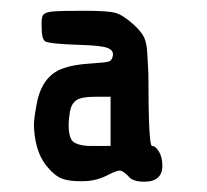

<svg xmlns="http://www.w3.org/2000/svg" viewBox="-20 -784 390 362"><path d="M259.8 -644.5Q259.8 -508.8 266.6 -508.8Q273.4 -508.8 279.8 -498Q286.1 -487.3 286.1 -471.7Q286.1 -441.4 252 -441.4Q229.5 -441.4 221.7 -452.1Q211.9 -461.9 206.5 -462.4Q201.2 -462.9 185.5 -455.1Q162.1 -442.4 136.7 -442.4Q132.8 -442.4 129.9 -442.4Q109.4 -442.4 96.7 -447.3Q82 -453.1 66.4 -472.7Q44.9 -501 43.9 -549.8Q44.9 -568.4 50.8 -595.7Q62.5 -644.5 102.5 -656.2Q119.1 -662.1 148.9 -664.1Q178.7 -666 185.1 -668Q191.4 -669.9 192.9 -679.7Q194.3 -689.5 182.1 -693.8Q169.9 -698.2 134.8 -699.2Q70.3 -701.2 64.5 -706.5Q58.6 -711.9 58.6 -730.5Q57.6 -750 61 -755.4Q64.5 -760.7 78.1 -762.2Q91.8 -763.7 137.7 -763.7Q183.6 -763.7 197.3 -759.8Q211.9 -755.9 232.4 -737.3Q246.1 -724.6 251.5 -713.9Q256.8 -703.1 257.8 -682.1Q258.8 -661.1 259.8 -644.5ZM188.5 -508.8V-601.6H160.2Q132.8 -601.6 123.5 -594.7Q114.3 -587.9 111.8 -573.2Q109.4 -558.6 109.4 -548.8Q109.4 -520.5 121.1 -514.6Q132.8 -508.8 150.4 -508.8Z"/></svg>

Font: Semi-Sweet
Style: Book
Weight: 400
Designer: Walter E Stewart
Version: 0.5